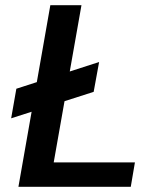

<svg xmlns="http://www.w3.org/2000/svg" viewBox="-20 -720 612 740"><path d="M23 -264 43 -378 362 -481 341 -366ZM51 0 174 -700H294L187 -94H500L484 0Z"/></svg>

Font: DM Sans 24pt SemiBold
Style: Italic
Weight: 600
Italic angle: -10°
Designer: Colophon Foundry, Jonny Pinhorn
Foundry: Colophon Foundry
Version: Version 4.004;gftools[0.9.30]